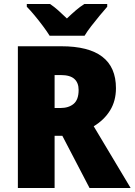

<svg xmlns="http://www.w3.org/2000/svg" viewBox="-20 -947 678 967"><path d="M289 -714Q564 -714 564 -503Q564 -439 534.5 -391Q505 -343 452 -311L638 0H431L294 -263H255V0H70V-714ZM286 -569H255V-403H284Q326 -403 351 -424Q376 -445 376 -494Q376 -530 354.5 -549.5Q333 -569 286 -569ZM230 -767Q217 -788 196.5 -815.5Q176 -843 154 -869.5Q132 -896 115 -913V-927H232Q254 -912 273.5 -894.5Q293 -877 317 -854Q341 -877 362 -895Q383 -913 405 -927H520V-913Q504 -895 482.5 -869Q461 -843 440 -816Q419 -789 406 -767Z"/></svg>

Font: Noto Sans Gujarati SemiCondensed Black
Style: Regular
Weight: 900
Width: 4
Designer: Jelle Bosma - Monotype Design Team, Universal Thirst
Foundry: Monotype Imaging Inc.
Version: Version 2.106; ttfautohint (v1.8.4.7-5d5b)